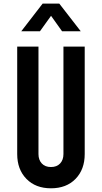

<svg xmlns="http://www.w3.org/2000/svg" viewBox="-20 -1002 551 1038"><path d="M438 -750V-169Q438 -86 388.5 -35Q339 16 255.5 16Q172.5 16 122.8 -35Q73 -86 73 -169V-750H188V-169Q188 -137.5 206 -118.2Q224 -99 255.5 -99Q287 -99 305 -118.2Q323 -137.5 323 -169V-750ZM95 -833 210.5 -982.5H300.5L416.5 -833H315.5L256 -916.5L196 -833Z"/></svg>

Font: Mohave Light SemiBold
Style: Regular
Weight: 600
Version: Version 2.003